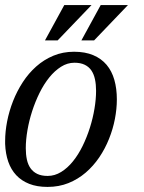

<svg xmlns="http://www.w3.org/2000/svg" viewBox="-20 -736 574 767"><path d="M0.5 -172.4Q0.5 -210 8.5 -251.2Q16.6 -292.5 32.2 -332.3Q47.9 -372.1 71 -407.7Q94.2 -443.4 124.8 -470.5Q155.3 -497.6 193.1 -513.4Q231 -529.3 275.9 -529.3Q320.3 -529.3 352.5 -515.6Q384.8 -502 405.8 -477.1Q426.8 -452.1 436.8 -417Q446.8 -381.8 446.8 -338.9Q446.8 -301.3 439 -260.7Q431.2 -220.2 415.5 -181.2Q399.9 -142.1 376.5 -107.4Q353 -72.8 322.3 -46.4Q291.5 -20 253.4 -4.6Q215.3 10.7 169.9 10.7Q127.9 10.7 96.9 -1.5Q65.9 -13.7 44.9 -36.1Q23.9 -58.6 12.9 -90.3Q2 -122.1 0.5 -161.1ZM277.3 -485.4Q249 -485.4 223.6 -469.2Q198.2 -453.1 176.8 -426.5Q155.3 -399.9 137.9 -364.7Q120.6 -329.6 108.4 -291.7Q96.2 -253.9 89.6 -215.6Q83 -177.2 83 -144Q83 -119.1 87.4 -98.6Q91.8 -78.1 102.1 -63.7Q112.3 -49.3 128.9 -41.3Q145.5 -33.2 170.4 -33.2Q198.7 -33.2 224.4 -49.1Q250 -64.9 271.5 -91.6Q293 -118.2 310.1 -153.1Q327.1 -188 339.1 -225.8Q351.1 -263.7 357.4 -301.8Q363.8 -339.8 363.8 -373.5Q363.8 -398.4 359.4 -419.2Q355 -439.9 345 -454.6Q335 -469.2 318.4 -477.3Q301.8 -485.4 277.3 -485.4ZM236.8 -715.8H345.7L210.4 -574.7H159.7ZM382.3 -715.8H491.2L356 -574.7H305.2Z"/></svg>

Font: Arian Grqi
Style: Italic
Weight: 400
Italic angle: -15°
Designer: Ruben Hakobyan (Tarumian)
Foundry: Ruben Hakobyan (Tarumian)
Version: Version 1.002